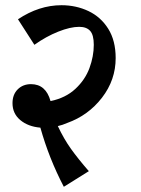

<svg xmlns="http://www.w3.org/2000/svg" viewBox="-20 -687 542 737"><path d="M238 -215Q220 -207 202 -203Q225 -154 252.5 -115.5Q280 -77 321 -30L225 30Q168 -79 135 -197Q88 -201 58 -226Q28 -251 28 -291Q28 -324 48 -344Q68 -364 99 -364Q156 -364 174 -299Q232 -311 269.5 -346Q307 -381 323.5 -426Q340 -471 340 -515Q340 -553 326 -568.5Q312 -584 284 -584Q250 -584 203.5 -565.5Q157 -547 112 -515L49 -613Q130 -667 216 -667Q272 -667 319.5 -644.5Q367 -622 395.5 -576.5Q424 -531 424 -464Q424 -380 371.5 -312Q319 -244 238 -215Z"/></svg>

Font: Sumana
Style: Bold
Weight: 700
Designer: Cyreal, Alexei Vanyashin (Devanagari), Olga Karpushina (Latin)
Foundry: Cyreal
Version: Version 1.015;PS 001.015;hotconv 1.0.70;makeotf.lib2.5.58329